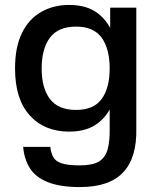

<svg xmlns="http://www.w3.org/2000/svg" viewBox="-20 -542 647 779"><path d="M261 -8Q160 -8 100.5 -74Q41 -140 41 -264Q41 -351 69 -408Q97 -465 147 -493.5Q197 -522 261 -522Q333 -522 377.5 -487.5Q422 -453 442 -394.5Q462 -336 462 -264Q462 -193 442 -135Q422 -77 377.5 -42.5Q333 -8 261 -8ZM289 -96Q360 -96 392.5 -140.5Q425 -185 425 -264Q425 -344 392.5 -389Q360 -434 289 -434Q216 -434 182.5 -389Q149 -344 149 -264Q149 -185 182.5 -140.5Q216 -96 289 -96ZM427 -511H533V-9H425V-399L427 -407ZM533 -22Q536 97 480 157Q424 217 304 217Q224 217 174 197Q124 177 101 140Q78 103 74 54H184Q187 79 196.5 96Q206 113 231 121Q256 129 304 129Q355 129 381 113.5Q407 98 416.5 64.5Q426 31 425 -22Z"/></svg>

Font: Asta Sans SemiBold
Style: Regular
Weight: 600
Designer: 42dot
Version: Version 1.000